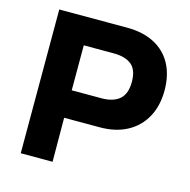

<svg xmlns="http://www.w3.org/2000/svg" viewBox="-103 -802 895 903"><g transform="rotate(15 344.0 -350.0)"><path d="M76 0V-700H406Q484 -700 539.5 -671Q595 -642 624 -588Q653 -534 653 -460Q653 -385 622.5 -329.5Q592 -274 536 -244Q480 -214 404 -214H230L231 0ZM231 -348H376Q433 -348 463.5 -374.5Q494 -401 494 -459Q494 -518 463.5 -542.5Q433 -567 376 -567H231Z"/></g></svg>

Font: REM Medium SemiBold
Style: Regular
Weight: 600
Version: Version 1.005;gftools[0.9.28]